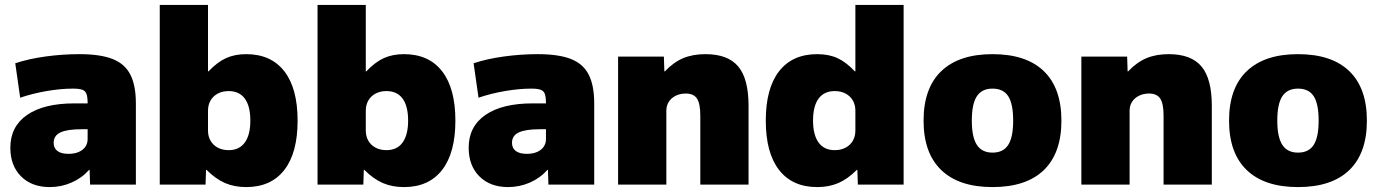

<svg xmlns="http://www.w3.org/2000/svg" viewBox="-20 -750 5600 780"><path d="M182 10Q109 10 65.5 -33.5Q22 -77 22 -150Q22 -236 90 -283Q158 -330 282 -330H336Q336 -355 331.5 -368Q327 -381 314 -385.5Q301 -390 276 -390Q227 -390 169 -380Q111 -370 62 -353L42 -493Q96 -511 165 -520.5Q234 -530 303 -530Q387 -530 437 -510.5Q487 -491 509.5 -447Q532 -403 532 -330V0H346L344 -60H342Q313 -27 271 -8.5Q229 10 182 10ZM258 -125Q282 -125 299.5 -132.5Q317 -140 326.5 -153.5Q336 -167 336 -185V-225H312Q253 -225 225.5 -212Q198 -199 198 -170Q198 -148 213.5 -136.5Q229 -125 258 -125Z M980 10Q932 10 894 -6.5Q856 -23 819 -60H817L815 0H629V-730H825V-460H827Q863 -498 898.5 -514Q934 -530 980 -530Q1081 -530 1135 -460.5Q1189 -391 1189 -260Q1189 -129 1135 -59.5Q1081 10 980 10ZM909 -140Q952 -140 974.5 -171Q997 -202 997 -260Q997 -319 974.5 -349.5Q952 -380 909 -380Q884 -380 865 -370Q846 -360 835.5 -342Q825 -324 825 -300V-220Q825 -196 835.5 -178Q846 -160 865 -150Q884 -140 909 -140Z M1621 10Q1573 10 1535 -6.5Q1497 -23 1460 -60H1458L1456 0H1270V-730H1466V-460H1468Q1504 -498 1539.5 -514Q1575 -530 1621 -530Q1722 -530 1776 -460.5Q1830 -391 1830 -260Q1830 -129 1776 -59.5Q1722 10 1621 10ZM1550 -140Q1593 -140 1615.5 -171Q1638 -202 1638 -260Q1638 -319 1615.5 -349.5Q1593 -380 1550 -380Q1525 -380 1506 -370Q1487 -360 1476.5 -342Q1466 -324 1466 -300V-220Q1466 -196 1476.5 -178Q1487 -160 1506 -150Q1525 -140 1550 -140Z M2044 10Q1971 10 1927.5 -33.5Q1884 -77 1884 -150Q1884 -236 1952 -283Q2020 -330 2144 -330H2198Q2198 -355 2193.5 -368Q2189 -381 2176 -385.5Q2163 -390 2138 -390Q2089 -390 2031 -380Q1973 -370 1924 -353L1904 -493Q1958 -511 2027 -520.5Q2096 -530 2165 -530Q2249 -530 2299 -510.5Q2349 -491 2371.5 -447Q2394 -403 2394 -330V0H2208L2206 -60H2204Q2175 -27 2133 -8.5Q2091 10 2044 10ZM2120 -125Q2144 -125 2161.5 -132.5Q2179 -140 2188.5 -153.5Q2198 -167 2198 -185V-225H2174Q2115 -225 2087.5 -212Q2060 -199 2060 -170Q2060 -148 2075.5 -136.5Q2091 -125 2120 -125Z M2491 0V-520H2677L2679 -460H2681Q2716 -497 2755 -513.5Q2794 -530 2846 -530Q2937 -530 2979 -480Q3021 -430 3021 -320V0H2825V-280Q2825 -329 2811.5 -349.5Q2798 -370 2766 -370Q2743 -370 2725 -361Q2707 -352 2697 -336.5Q2687 -321 2687 -300V0Z M3300 10Q3199 10 3145 -59.5Q3091 -129 3091 -260Q3091 -391 3145 -460.5Q3199 -530 3300 -530Q3347 -530 3382 -514Q3417 -498 3453 -460H3455V-730H3651V0H3465L3463 -60H3461Q3424 -23 3386 -6.5Q3348 10 3300 10ZM3371 -140Q3396 -140 3415 -150Q3434 -160 3444.5 -178Q3455 -196 3455 -220V-300Q3455 -324 3444.5 -342Q3434 -360 3415 -370Q3396 -380 3371 -380Q3328 -380 3305.5 -349.5Q3283 -319 3283 -260Q3283 -202 3305.5 -171Q3328 -140 3371 -140Z M4012 10Q3876 10 3804 -59Q3732 -128 3732 -260Q3732 -392 3804 -461Q3876 -530 4012 -530Q4149 -530 4220.5 -461Q4292 -392 4292 -260Q4292 -128 4220.5 -59Q4149 10 4012 10ZM4012 -130Q4056 -130 4076 -161.5Q4096 -193 4096 -260Q4096 -328 4076 -359Q4056 -390 4012 -390Q3969 -390 3948.5 -359Q3928 -328 3928 -260Q3928 -193 3948.5 -161.5Q3969 -130 4012 -130Z M4373 0V-520H4559L4561 -460H4563Q4598 -497 4637 -513.5Q4676 -530 4728 -530Q4819 -530 4861 -480Q4903 -430 4903 -320V0H4707V-280Q4707 -329 4693.5 -349.5Q4680 -370 4648 -370Q4625 -370 4607 -361Q4589 -352 4579 -336.5Q4569 -321 4569 -300V0Z M5253 10Q5117 10 5045 -59Q4973 -128 4973 -260Q4973 -392 5045 -461Q5117 -530 5253 -530Q5390 -530 5461.5 -461Q5533 -392 5533 -260Q5533 -128 5461.5 -59Q5390 10 5253 10ZM5253 -130Q5297 -130 5317 -161.5Q5337 -193 5337 -260Q5337 -328 5317 -359Q5297 -390 5253 -390Q5210 -390 5189.5 -359Q5169 -328 5169 -260Q5169 -193 5189.5 -161.5Q5210 -130 5253 -130Z"/></svg>

Font: M PLUS 1 Black
Style: Regular
Weight: 900
Designer: Coji Morishita
Foundry: UNDERFOREST DESIGN
Version: Version 1.001